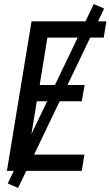

<svg xmlns="http://www.w3.org/2000/svg" viewBox="-20 -840 543 944"><path d="M14 0 135 -735H503L490 -655H213L175 -422H396L382 -342H161L118 -80H395L382 0ZM69 84 18 62 441 -820 492 -798Z"/></svg>

Font: Iosevka Medium
Style: Italic
Weight: 500
Italic angle: -9°
Monospace: yes
Designer: Belleve Invis
Foundry: Belleve Invis
Version: Version 32.5.0; ttfautohint (v1.8.4)